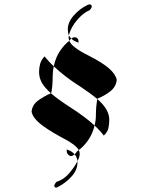

<svg xmlns="http://www.w3.org/2000/svg" viewBox="-20 -717 672 875"><path d="M453 -99Q436 -122 411 -145Q417 -168 417 -192Q417 -214 419 -233.5Q421 -253 423 -266Q409 -278 391 -291Q373 -304 351 -319Q307 -347 277.5 -370Q248 -393 225 -415Q234 -457 254.5 -486.5Q275 -516 296 -531Q291 -542 294 -556Q289 -568 289 -583Q289 -616 316.5 -647Q344 -678 380 -695Q392 -700 397 -692.5Q402 -685 389 -671Q359 -658 332.5 -627Q306 -596 296 -564Q295 -560 294 -556Q298 -548 305 -541Q300 -538 296 -531Q306 -502 385 -463Q446 -432 476.5 -405.5Q507 -379 512 -353Q509 -322 483.5 -301.5Q458 -281 423 -267V-266Q478 -219 478 -172Q478 -151 474 -133Q470 -115 453 -99ZM338 -523Q336 -515 336.5 -516.5Q337 -518 337 -523Q317 -529 305 -541Q318 -551 328 -545.5Q338 -540 338 -528Q338 -525 337 -523ZM331 -27Q335 -30 339 -33Q326 -58 255 -94Q190 -130 159.5 -156Q129 -182 124 -208Q127 -239 152.5 -258Q178 -277 212 -292Q183 -318 170.5 -340.5Q158 -363 158 -389Q158 -408 163 -426Q168 -444 183 -460Q192 -449 202.5 -437.5Q213 -426 225 -415Q220 -391 220 -367Q220 -344 218 -323Q216 -302 213 -292H212Q227 -279 247.5 -264Q268 -249 294 -232Q368 -185 411 -145Q402 -107 382 -78.5Q362 -50 339 -33Q347 -18 340 2Q337 9 333 17Q333 20 333 24Q333 58 305.5 88Q278 118 242 136Q233 141 228.5 134Q224 127 237 112Q270 102 295 73Q320 44 333 17Q331 -1 320 -14Q326 -19 331 -27ZM284 -36Q286 -43 285.5 -42Q285 -41 284 -36Q308 -28 320 -14Q307 -1 295.5 -8.5Q284 -16 284 -30Q284 -33 284 -36Z"/></svg>

Font: Literata 72pt SemiBold
Style: Regular
Weight: 600
Designer: Latin by Veronika Burian and Jose Scaglione. Greek by Irene Vlachou. Cyrillic by Vera Evstafieva.
Foundry: TypeTogether
Version: Version 3.002